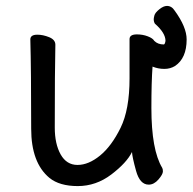

<svg xmlns="http://www.w3.org/2000/svg" viewBox="-20 -608 654 652"><path d="M147.9 -3.9Q85.9 -55.2 85.9 -170.9Q85.9 -368.2 83 -474.1Q83 -490.2 106.9 -490.2Q126 -490.2 147 -481.7Q168 -473.1 168 -456.1Q166 -368.2 166 -174.8Q166 -119.1 186 -83.5Q206.1 -47.9 243.2 -47.9Q280.8 -47.9 319.8 -79.8Q358.9 -111.8 389.4 -173.8Q419.9 -235.8 419.9 -341.8V-475.1Q419.9 -491.2 444.8 -491.2Q464.8 -491.2 481.9 -484.6Q499 -478 503.9 -469.2Q516.1 -457 536.1 -457Q540 -457 542 -469.2Q542 -496.1 505.9 -527.8Q502 -534.2 502 -543Q502 -546.9 504.4 -555.9Q506.8 -564.9 521 -576.4Q535.2 -587.9 546.9 -587.9Q563 -587.9 573.2 -571.8Q613.8 -516.1 613.8 -474.1Q613.8 -410.2 574.2 -383.8Q558.1 -374 538.1 -374Q517.1 -374 498 -381.8Q494.1 -330.1 494.1 -241.2Q494.1 -99.1 530.8 -38.1Q533.2 -34.2 533.2 -25.9Q533.2 -16.1 518.1 1.5Q502.9 19 484.9 19Q455.1 19 442.1 -27.6Q429.2 -74.2 428.2 -91.8Q410.2 -55.2 358.2 -15.6Q306.2 23.9 244.1 23.9Q182.1 23.9 147.9 -3.9Z"/></svg>

Font: LXGW WenKai Screen
Style: Regular
Weight: 400
Designer: LXGW / Fontworks Inc.
Foundry: LXGW / Fontworks Inc.
Version: Version 1.510;January 18,2025